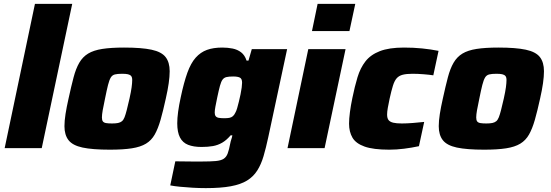

<svg xmlns="http://www.w3.org/2000/svg" viewBox="-20 -763 2836 989"><path d="M4 0 160 -743H352L195 0Z M546 8Q456 8 405 -3Q354 -14 333 -41Q312 -68 312 -113Q312 -140 317.5 -175.5Q323 -211 333 -255Q347 -319 359 -364.5Q371 -410 388.5 -440Q406 -470 434 -487Q462 -504 507 -511Q552 -518 619 -518Q709 -518 760.5 -507Q812 -496 833 -469Q854 -442 854 -396Q854 -369 849 -334Q844 -299 834 -255Q820 -191 807 -145.5Q794 -100 777 -70Q760 -40 732 -23Q704 -6 659 1Q614 8 546 8ZM557 -127Q576 -127 588 -129.5Q600 -132 608 -138.5Q616 -145 621.5 -159Q627 -173 633 -196.5Q639 -220 647 -255Q655 -291 658 -313.5Q661 -336 661 -351Q661 -365 655.5 -371.5Q650 -378 639 -380.5Q628 -383 609 -383Q585 -383 571.5 -379.5Q558 -376 550.5 -363.5Q543 -351 536.5 -325.5Q530 -300 521 -255Q513 -218 509 -195Q505 -172 505 -158Q505 -144 510 -137.5Q515 -131 526.5 -129Q538 -127 557 -127Z M1040 206Q1007 206 972.5 204Q938 202 907.5 199Q877 196 857 192L883 68Q904 68 926.5 68.5Q949 69 972.5 69Q996 69 1018 69Q1065 69 1091.5 66.5Q1118 64 1132 55Q1146 46 1153 27Q1160 8 1166 -24Q1168 -35 1171.5 -45Q1175 -55 1177 -66H1168Q1147 -41 1124.5 -28Q1102 -15 1076.5 -10.5Q1051 -6 1018 -6Q977 -6 949 -17Q921 -28 907 -55Q893 -82 893 -128Q893 -154 897.5 -187.5Q902 -221 911 -262Q927 -338 945 -388Q963 -438 988 -466Q1013 -494 1046 -506Q1079 -518 1125 -518Q1153 -518 1178 -513Q1203 -508 1222 -493.5Q1241 -479 1250 -451H1260L1277 -510H1459L1362 -57Q1350 -1 1337.5 41.5Q1325 84 1305 115.5Q1285 147 1252.5 167Q1220 187 1168.5 196.5Q1117 206 1040 206ZM1135 -154Q1151 -154 1161.5 -156Q1172 -158 1179.5 -164.5Q1187 -171 1192 -182Q1197 -190 1201.5 -205.5Q1206 -221 1210.5 -239.5Q1215 -258 1219 -277Q1223 -296 1225 -312Q1227 -328 1227 -337Q1227 -357 1216 -363Q1205 -369 1181 -369Q1159 -369 1146.5 -366Q1134 -363 1126.5 -353Q1119 -343 1113 -321Q1107 -299 1099 -261Q1093 -232 1089.5 -213.5Q1086 -195 1086 -183Q1086 -171 1091 -164.5Q1096 -158 1107 -156Q1118 -154 1135 -154Z M1587 -603 1616 -743H1810L1780 -603ZM1461 0 1568 -510H1760L1652 0Z M1985 8Q1903 8 1858 -8Q1813 -24 1795.5 -54Q1778 -84 1778 -126Q1778 -151 1782.5 -185.5Q1787 -220 1795 -258Q1807 -317 1821.5 -365Q1836 -413 1862.5 -447Q1889 -481 1936.5 -499.5Q1984 -518 2061 -518Q2110 -518 2154.5 -513.5Q2199 -509 2239 -501L2212 -375Q2193 -378 2162.5 -380.5Q2132 -383 2105 -383Q2074 -383 2054.5 -378Q2035 -373 2023.5 -360Q2012 -347 2004 -321.5Q1996 -296 1987 -255Q1981 -227 1977.5 -207Q1974 -187 1974 -173Q1974 -154 1981.5 -144.5Q1989 -135 2005.5 -131Q2022 -127 2050 -127Q2074 -127 2106.5 -129.5Q2139 -132 2165 -135L2138 -10Q2101 -2 2061.5 3Q2022 8 1985 8Z M2474 8Q2384 8 2333 -3Q2282 -14 2261 -41Q2240 -68 2240 -113Q2240 -140 2245.5 -175.5Q2251 -211 2261 -255Q2275 -319 2287 -364.5Q2299 -410 2316.5 -440Q2334 -470 2362 -487Q2390 -504 2435 -511Q2480 -518 2547 -518Q2637 -518 2688.5 -507Q2740 -496 2761 -469Q2782 -442 2782 -396Q2782 -369 2777 -334Q2772 -299 2762 -255Q2748 -191 2735 -145.5Q2722 -100 2705 -70Q2688 -40 2660 -23Q2632 -6 2587 1Q2542 8 2474 8ZM2485 -127Q2504 -127 2516 -129.5Q2528 -132 2536 -138.5Q2544 -145 2549.5 -159Q2555 -173 2561 -196.5Q2567 -220 2575 -255Q2583 -291 2586 -313.5Q2589 -336 2589 -351Q2589 -365 2583.5 -371.5Q2578 -378 2567 -380.5Q2556 -383 2537 -383Q2513 -383 2499.5 -379.5Q2486 -376 2478.5 -363.5Q2471 -351 2464.5 -325.5Q2458 -300 2449 -255Q2441 -218 2437 -195Q2433 -172 2433 -158Q2433 -144 2438 -137.5Q2443 -131 2454.5 -129Q2466 -127 2485 -127Z"/></svg>

Font: Saira Thin ExtraBold
Style: Italic
Weight: 800
Italic angle: -12°
Version: Version 1.101